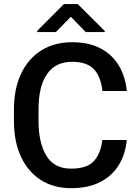

<svg xmlns="http://www.w3.org/2000/svg" viewBox="-20 -932 693 961"><path d="M492.2 -231.4H614.3Q608.4 -161.6 575.2 -106.9Q542 -52.2 482.2 -21.2Q422.4 9.8 335.9 9.8Q248 9.8 183.8 -31.5Q119.6 -72.8 84.7 -148.2Q49.8 -223.6 49.8 -325.7V-384.8Q49.8 -487.3 85.4 -562.7Q121.1 -638.2 186.3 -679.4Q251.5 -720.7 340.3 -720.7Q425.3 -720.7 483.9 -689.5Q542.5 -658.2 575.2 -603Q607.9 -547.9 614.7 -476.6H492.7Q485.4 -545.4 451.4 -584Q417.5 -622.6 340.3 -622.6Q257.3 -622.6 215.1 -560.8Q172.9 -499 172.9 -385.7V-325.7Q172.9 -218.3 211.7 -153.1Q250.5 -87.9 335.9 -87.9Q414.6 -87.9 449.2 -125Q483.9 -162.1 492.2 -231.4ZM369.1 -911.6 504.4 -776.9V-771.5H409.2L334.5 -848.1L259.8 -771.5H166.5V-777.8L299.8 -911.6Z"/></svg>

Font: Vazirmatn FD Medium
Style: Regular
Weight: 500
Designer: Saber Rastikerdar
Foundry: Saber Rastikerdar
Version: Version 33.003